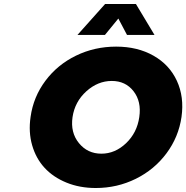

<svg xmlns="http://www.w3.org/2000/svg" viewBox="-20 -943 943 972"><path d="M134.8 -351.1Q148.9 -452.6 210 -534.2Q271 -615.7 365 -661.4Q459 -707 567.9 -707Q676.3 -707 757.1 -661.1Q837.9 -615.2 875.5 -533.7Q913.1 -452.1 898.9 -351.1Q884.3 -249.5 823 -167Q761.7 -84.5 667.5 -37.8Q573.2 8.8 464.8 8.8Q383.3 8.8 316.4 -18.6Q249.5 -45.9 205.8 -93.3Q162.1 -140.6 142.8 -207.5Q123.5 -274.4 134.8 -351.1ZM347.2 -350.1Q335.9 -272 379.6 -218.5Q423.3 -165 493.2 -165Q562.5 -165 618.2 -218Q673.8 -271 685.1 -350.1Q696.8 -428.7 656.2 -481Q615.7 -533.2 545.9 -533.2Q475.1 -533.2 417 -480.7Q358.9 -428.2 347.2 -350.1ZM372.1 -766.1 512.2 -922.9H668L762.2 -766.1H623L579.1 -849.1L511.2 -766.1Z"/></svg>

Font: Trueno ExtraBold
Style: Italic
Weight: 800
Designer: Julieta Ulanovsky
Foundry: Julieta Ulanovsky
Version: Version 3.001b | FøM Fix